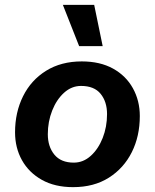

<svg xmlns="http://www.w3.org/2000/svg" viewBox="-20 -762 638 791"><path d="M281 9Q206 9 152.5 -21Q99 -51 70.5 -102Q42 -153 42 -217Q42 -299 75 -365.5Q108 -432 170 -470.5Q232 -509 317 -509Q392 -509 445.5 -479.5Q499 -450 527.5 -398.5Q556 -347 556 -284Q556 -201 523 -135Q490 -69 428.5 -30Q367 9 281 9ZM284 -92Q323 -92 354 -120Q385 -148 403 -193.5Q421 -239 421 -292Q421 -343 394.5 -375.5Q368 -408 314 -408Q275 -408 244 -380Q213 -352 195 -306.5Q177 -261 177 -209Q177 -158 204 -125Q231 -92 284 -92ZM368 -742 403 -572H306L239 -742Z"/></svg>

Font: Work Sans SemiBold
Style: Italic
Weight: 600
Italic angle: -13°
Designer: Wei Huang
Foundry: Wei Huang
Version: Version 2.012; ttfautohint (v1.8.3)